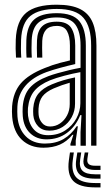

<svg xmlns="http://www.w3.org/2000/svg" viewBox="-20 -629 485 829"><path d="M373.5 0V-432.4Q373.5 -513.4 340.4 -551.9Q307.4 -590.4 225.1 -590.4Q149.1 -590.4 111.6 -560.4Q74.1 -530.4 71 -457.1Q70.3 -438 70.4 -419Q70.4 -400 71.8 -380.4H49.1Q47.6 -401.7 47.5 -419.2Q47.3 -436.7 48.1 -458Q51.5 -539.2 93.2 -573.9Q134.8 -608.7 225.1 -608.7Q288.9 -608.7 326.4 -589.7Q363.9 -570.6 380.2 -531.6Q396.4 -492.6 396.4 -432.4V0ZM187.8 -45.3Q230 -45.3 261.2 -65.5Q292.4 -85.8 309.7 -117.5Q327 -149.2 327 -183.1V-317.5Q294.8 -311.8 257.7 -302Q220.7 -292.3 196.3 -282.4Q150.5 -263.5 128 -236.1Q105.5 -208.7 100.7 -162.9Q100 -154.1 100.2 -145.4Q100.3 -136.7 101.1 -129.1Q105.8 -91.6 127.6 -68.4Q149.4 -45.3 187.8 -45.3ZM193.1 -64.9Q162.5 -64.9 144.5 -84Q126.6 -103 123.8 -131.3Q123.1 -139.5 123.1 -147.1Q123 -154.6 123.5 -161.9Q126.8 -201.5 146.1 -225Q165.3 -248.6 203.9 -264.7Q229.5 -275.3 252.7 -282.2Q275.9 -289.1 304 -294.8V-181.3Q304 -149.8 289.7 -123.3Q275.4 -96.8 250.4 -80.9Q225.4 -64.9 193.1 -64.9ZM196.1 -82.8Q219.6 -82.8 238.8 -95.8Q258 -108.7 269.5 -130.6Q281.1 -152.5 281.1 -179.4V-271.8Q264.1 -267.1 247.1 -261.1Q230.1 -255.1 211.7 -247.2Q178.4 -232.5 163.4 -212.9Q148.4 -193.2 146.4 -160.7Q145.9 -152.3 146.1 -145.6Q146.3 -139 146.8 -133.1Q148.7 -113.7 161.5 -98.3Q174.2 -82.8 196.1 -82.8ZM167.4 8.8Q110.6 8.8 74.4 -25.5Q38.2 -59.7 32.6 -123.8Q31.6 -135.9 31.6 -147.4Q31.5 -158.8 32.3 -170.6Q37.1 -230.9 69.9 -269.1Q102.8 -307.3 173 -335.2Q189.5 -341.9 205.5 -347.4Q221.4 -352.8 239.9 -357.8Q258.4 -362.9 281.9 -368.1V-432.5Q281.9 -471.9 269.4 -494.5Q257 -517.1 225.1 -517.1Q193.4 -517.1 178.6 -500.3Q163.8 -483.5 162.4 -452.4Q162.1 -443.2 161.9 -422.5Q161.8 -401.8 162.7 -380.4H140Q139 -402.8 139.1 -422.1Q139.3 -441.5 139.7 -454.5Q141.4 -495.1 161.7 -515.2Q182 -535.4 225.1 -535.4Q270.2 -535.4 287.5 -508.5Q304.8 -481.5 304.8 -432.5V-352.4Q272.5 -345.1 239.7 -336.1Q207 -327.2 180.9 -317.8Q121.4 -295.9 89.7 -258.5Q57.9 -221.2 55.1 -168.8Q54.7 -158.9 54.6 -147.5Q54.5 -136 55.4 -125.7Q59.8 -72.6 90.9 -40.9Q121.9 -9.1 174 -9.1Q220.8 -9.1 254.5 -28.8Q288.2 -48.6 311 -83.8H316.2L307 -21.9V0H284.3L283.9 -7.1L296.8 -46.9H292.5Q268.8 -17.9 238.1 -4.5Q207.5 8.8 167.4 8.8ZM327.7 0.1V-58.3L331.9 -131.9H326.6Q307.1 -83.7 269.4 -55.4Q231.7 -27.1 180.2 -27.3Q137.6 -27.4 109.9 -54.1Q82.2 -80.7 78.3 -127.3Q77.6 -136.6 77.5 -147.1Q77.5 -157.6 78 -166.9Q81.8 -219.5 108.5 -249.8Q135.1 -280 188.7 -300.1Q205.3 -306.4 229.3 -313.2Q253.3 -320.1 279.3 -326.2Q305.2 -332.3 327.8 -336.3V-432.4Q327.8 -491.8 305.4 -522.7Q283 -553.7 225.1 -553.7Q171.6 -553.7 145.3 -530.7Q118.9 -507.6 116.8 -455Q116.3 -440.3 116.1 -420.7Q116 -401.1 117.3 -380.4H94.6Q93.3 -401 93.3 -420.7Q93.2 -440.4 93.8 -455.4Q96.4 -516.9 127.2 -544.5Q158 -572.1 225.1 -572.1Q294.7 -572.1 322.6 -537.6Q350.6 -503.1 350.6 -432.4V0.1ZM298.8 29.4 294.1 63.2Q287.4 114.5 310.2 137.9Q333.1 161.3 391.1 161.3H414V180.1H391.1Q323.2 180.1 296.3 152.3Q269.3 124.4 277.3 63.2L282 29.4ZM361.3 29.4 357.3 56.4Q355 72 362.9 79.3Q370.7 86.6 391.1 86.6H414V104.8H391.1Q360.8 104.8 348.8 93Q336.9 81.3 341.2 56.4L345.8 29.4ZM330.7 29.4 326.1 59.8Q321 93.4 336.4 108.5Q351.7 123.6 391.1 123.6H414V142.4H391.1Q341.6 142.4 322.2 122.7Q302.8 102.9 309.2 59.8L313.9 29.4Z"/></svg>

Font: Big Shoulders Inline Text Thin
Style: Regular
Weight: 100
Designer: Patric King
Foundry: XO Type Co
Version: Version 2.002